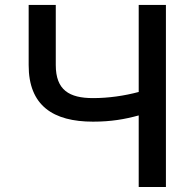

<svg xmlns="http://www.w3.org/2000/svg" viewBox="-20 -747 771 767"><path d="M94.5 -727.3V-487.2C94.1 -324.9 192.5 -261 351.6 -261C423.7 -261 478.3 -270.6 534.1 -285.9V0H642.8V-727.3H534.1V-379.6C476.9 -364.3 413.7 -355.1 351.6 -355.1C256.7 -355.1 202.8 -387.1 202.8 -487.2V-727.3Z"/></svg>

Font: Margiela Sans Medium
Style: Regular
Weight: 500
Designer: Stefan Endress, Andreas Faust
Version: Version 1.100;FEAKit 1.0